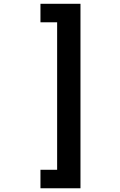

<svg xmlns="http://www.w3.org/2000/svg" viewBox="-20 -843 640 1024"><path d="M195.8 -822.8V-724.1H284.7V62.5H195.8V161.1H409.2V-822.8Z"/></svg>

Font: Roboto Mono SemiBold
Style: Regular
Weight: 600
Monospace: yes
Designer: Google
Version: Version 3.000